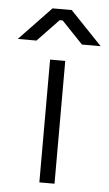

<svg xmlns="http://www.w3.org/2000/svg" viewBox="-109 -723 430 757"><g transform="rotate(5 106.0 -344.0)"><path d="M76 0V-486H136V0ZM-58 -556 68 -688H144L270 -556H196L112 -644H100L16 -556Z"/></g></svg>

Font: Space Grotesk Frontify Light
Style: Regular
Weight: 300
Designer: Florian Karsten
Version: Version 2.000